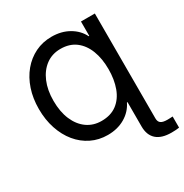

<svg xmlns="http://www.w3.org/2000/svg" viewBox="-211 -900 1213 1269"><g transform="rotate(-30 395.5 -265.0)"><path d="M686 -727.5V0H580.1V-112.3H575.7Q548.3 -55.2 491.7 -22Q435.1 11.2 360.4 11.2Q292.5 11.2 235.6 -16.6Q178.7 -44.4 137.2 -95Q95.7 -145.5 72.8 -214.4Q49.8 -283.2 49.8 -365.2Q49.8 -445.8 72.5 -513.9Q95.2 -582 137 -632.1Q178.7 -682.1 235.6 -710Q292.5 -737.8 360.4 -737.8Q435.1 -737.8 491.9 -705.1Q548.8 -672.4 575.7 -617.7H580.1V-727.5ZM370.6 -89.8Q441.4 -89.8 488 -125Q534.7 -160.2 557.6 -222.4Q580.6 -284.7 580.6 -364.3Q580.6 -444.3 556.9 -506.1Q533.2 -567.9 486.8 -603.3Q440.4 -638.7 371.6 -638.7Q307.6 -638.7 260.3 -603.8Q212.9 -568.8 186.8 -507.3Q160.6 -445.8 160.6 -364.3Q160.6 -280.3 187 -218.8Q213.4 -157.2 260.7 -123.5Q308.1 -89.8 370.6 -89.8ZM731.9 208Q656.7 208 618.4 173.6Q580.1 139.2 580.1 73.7V0H686V73.2Q686 98.1 700.9 109.4Q715.8 120.6 751.5 120.6Q759.8 120.6 771.2 120.1Q782.7 119.6 791 119.1V204.1Q780.8 206.1 765.6 207Q750.5 208 731.9 208Z"/></g></svg>

Font: Inter 20pt Medium
Style: Regular
Weight: 500
Version: Version 4.001;git-66647c0bb